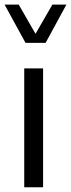

<svg xmlns="http://www.w3.org/2000/svg" viewBox="-20 -796 303 816"><path d="M88.4 -613.8H173.8L262.2 -776.4H202.6L130.9 -652.3L59.6 -776.4H-0.5ZM83 0H163.1V-505.4H83Z"/></svg>

Font: Estedad Regular
Style: Regular
Weight: 400
Designer: Amin Abedi
Version: Version 7.3